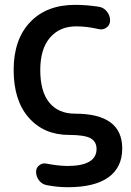

<svg xmlns="http://www.w3.org/2000/svg" viewBox="-20 -576 549 803"><path d="M293.9 -555.7Q341.8 -555.7 392.6 -547.9Q413.1 -544.9 426.8 -528.3Q440.4 -511.7 440.4 -490.2Q440.4 -471.7 425.8 -460.9Q415 -453.1 403.3 -453.1Q398.4 -453.1 393.6 -454.1Q343.8 -465.8 298.8 -465.8Q229.5 -465.8 189 -418.5Q148.4 -371.1 148.4 -283.2Q148.4 -192.4 186.5 -146.5Q224.6 -100.6 293.9 -100.6Q491.2 -100.6 491.2 44.9Q491.2 124 433.6 165.5Q376 207 263.7 207Q219.7 207 174.8 198.2Q155.3 194.3 143.1 178.2Q130.9 162.1 130.9 142.6Q130.9 125 144.5 115.2Q154.3 107.4 166 107.4Q170.9 107.4 174.8 108.4Q219.7 117.2 260.7 118.2Q383.8 118.2 383.8 46.9Q383.8 16.6 358.9 2.4Q334 -11.7 268.6 -11.7Q164.1 -11.7 100.6 -83.5Q37.1 -155.3 37.1 -283.2Q37.1 -411.1 106 -483.4Q174.8 -555.7 293.9 -555.7Z"/></svg>

Font: Gen Jyuu GothicX Medium
Style: Regular
Weight: 500
Designer: Ryoko NISHIZUKA (kana &amp; ideographs); Paul D. Hunt (Latin, Greek &amp; Cyrillic); Wenlong ZHANG (bopomofo); Sandoll C
Version: Version 1.058.20140828